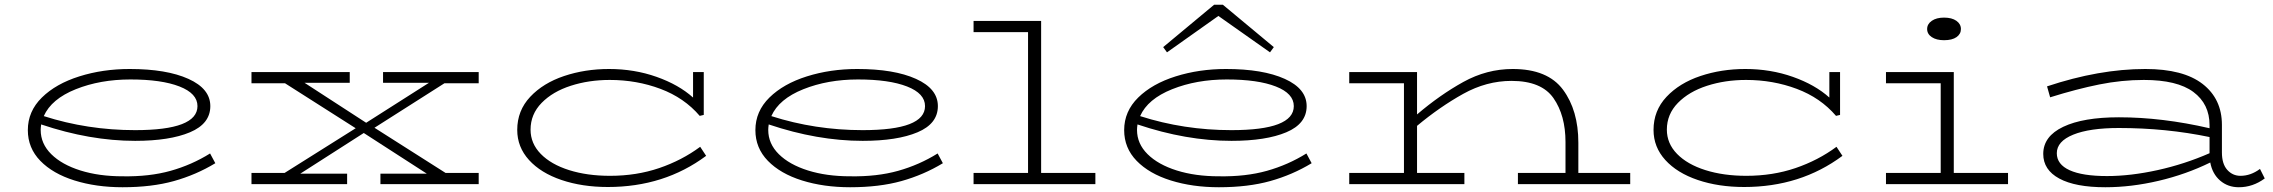

<svg xmlns="http://www.w3.org/2000/svg" viewBox="-20 -774 9554 807"><path d="M885 -88Q804 -39 711 -13Q618 13 495 13Q384 13 293 -15.5Q202 -44 149.5 -98Q97 -152 97 -227Q97 -306 156 -364Q215 -422 313.5 -453Q412 -484 525 -484Q680 -484 772 -442.5Q864 -401 864 -328Q864 -254 778.5 -218Q693 -182 548 -182Q358 -182 153 -251Q151 -237 151 -228Q151 -170 195.5 -126Q240 -82 318 -57.5Q396 -33 495 -33Q608 -31 697 -56Q786 -81 863 -129ZM164 -286Q348 -227 548 -227Q810 -227 810 -328Q810 -381 734.5 -410.5Q659 -440 528 -440Q401 -440 298.5 -399Q196 -358 164 -286Z M1554 -237 1853 -47H1992V0H1579V-44H1774L1509 -215L1242 -44H1439V0H1037V-47H1176L1475 -235L1178 -424H1037V-471H1450V-426H1260L1519 -258L1783 -426H1590V-471H1992V-424H1848Z M2948 -119Q2772 12 2535 12Q2427 12 2340 -17.5Q2253 -47 2203.5 -101.5Q2154 -156 2154 -228Q2154 -309 2208.5 -367Q2263 -425 2351 -454.5Q2439 -484 2540 -484Q2646 -484 2739.5 -451Q2833 -418 2893 -364V-471H2938V-291L2921 -287Q2856 -363 2756 -400.5Q2656 -438 2543 -438Q2455 -438 2379 -413.5Q2303 -389 2256.5 -341.5Q2210 -294 2210 -229Q2210 -171 2253 -127Q2296 -83 2372 -59Q2448 -35 2544 -35Q2655 -35 2750.5 -67.5Q2846 -100 2923 -157Z M3943 -88Q3862 -39 3769 -13Q3676 13 3553 13Q3442 13 3351 -15.5Q3260 -44 3207.5 -98Q3155 -152 3155 -227Q3155 -306 3214 -364Q3273 -422 3371.5 -453Q3470 -484 3583 -484Q3738 -484 3830 -442.5Q3922 -401 3922 -328Q3922 -254 3836.5 -218Q3751 -182 3606 -182Q3416 -182 3211 -251Q3209 -237 3209 -228Q3209 -170 3253.5 -126Q3298 -82 3376 -57.5Q3454 -33 3553 -33Q3666 -31 3755 -56Q3844 -81 3921 -129ZM3222 -286Q3406 -227 3606 -227Q3868 -227 3868 -328Q3868 -381 3792.5 -410.5Q3717 -440 3586 -440Q3459 -440 3356.5 -399Q3254 -358 3222 -286Z M4584 -47V0H4072V-47H4301V-639H4072V-686H4356V-47Z M5493 -88Q5412 -39 5319 -13Q5226 13 5103 13Q4992 13 4901 -15.5Q4810 -44 4757.5 -98Q4705 -152 4705 -227Q4705 -306 4764 -364Q4823 -422 4921.5 -453Q5020 -484 5133 -484Q5288 -484 5380 -442.5Q5472 -401 5472 -328Q5472 -254 5386.5 -218Q5301 -182 5156 -182Q4966 -182 4761 -251Q4759 -237 4759 -228Q4759 -170 4803.5 -126Q4848 -82 4926 -57.5Q5004 -33 5103 -33Q5216 -31 5305 -56Q5394 -81 5471 -129ZM4772 -286Q4956 -227 5156 -227Q5418 -227 5418 -328Q5418 -381 5342.5 -410.5Q5267 -440 5136 -440Q5009 -440 4906.5 -399Q4804 -358 4772 -286ZM4869 -576 5083 -754H5120L5334 -576L5318 -554L5101 -707L4885 -554Z M6832 -47V0H6360V-47H6560V-177Q6560 -289 6509.5 -361.5Q6459 -434 6333 -434Q6228 -434 6130 -379.5Q6032 -325 5936 -245V-47H6135V0H5651V-47H5881V-424H5651V-471H5936V-293Q6032 -375 6130.5 -429.5Q6229 -484 6338 -484Q6485 -484 6549.5 -397Q6614 -310 6614 -174V-47Z M7724 -119Q7548 12 7311 12Q7203 12 7116 -17.5Q7029 -47 6979.5 -101.5Q6930 -156 6930 -228Q6930 -309 6984.5 -367Q7039 -425 7127 -454.5Q7215 -484 7316 -484Q7422 -484 7515.5 -451Q7609 -418 7669 -364V-471H7714V-291L7697 -287Q7632 -363 7532 -400.5Q7432 -438 7319 -438Q7231 -438 7155 -413.5Q7079 -389 7032.5 -341.5Q6986 -294 6986 -229Q6986 -171 7029 -127Q7072 -83 7148 -59Q7224 -35 7320 -35Q7431 -35 7526.5 -67.5Q7622 -100 7699 -157Z M8080 -652Q8080 -673 8099.5 -686.5Q8119 -700 8151 -700Q8184 -700 8203 -686.5Q8222 -673 8222 -652Q8222 -631 8203.5 -618Q8185 -605 8151 -605Q8119 -605 8099.5 -618Q8080 -631 8080 -652ZM8420 -47V0H7907V-47H8137V-424H7907V-471H8192V-47Z M9499 -24Q9449 13 9390 13Q9344 13 9311.5 -15Q9279 -43 9270 -91Q9168 -41 9053 -14Q8938 13 8829 13Q8703 13 8635.5 -23.5Q8568 -60 8568 -127Q8568 -201 8652 -241Q8736 -281 8886 -281Q9068 -281 9267 -235V-248Q9267 -337 9199 -387.5Q9131 -438 8991 -438Q8898 -438 8803.5 -419Q8709 -400 8597 -365L8584 -411Q8803 -484 8997 -484Q9157 -484 9238 -421Q9319 -358 9319 -249V-133Q9319 -85 9341.5 -60Q9364 -35 9397 -35Q9440 -35 9479 -64ZM8836 -34Q8935 -34 9048.5 -59Q9162 -84 9267 -130V-198Q9084 -236 8886 -236Q8763 -236 8694 -208Q8625 -180 8625 -130Q8625 -83 8679 -58.5Q8733 -34 8836 -34Z"/></svg>

Font: BioRhyme Expanded Light
Style: Regular
Weight: 300
Width: 7
Designer: Aoife Mooney
Foundry: Aoife Mooney Type
Version: Version 1.000